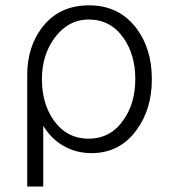

<svg xmlns="http://www.w3.org/2000/svg" viewBox="-20 -551 665 713"><path d="M81.1 141.6H140.6V-84Q170.9 -34.2 216.8 -8.8Q262.7 17.6 320.3 17.6Q424.8 17.6 487.3 -68.4Q543.9 -145.5 543.9 -256.8Q543.9 -370.1 486.3 -446.3Q421.9 -531.2 310.5 -531.2Q199.2 -531.2 135.7 -448.2Q81.1 -376 81.1 -272.5ZM309.6 -478.5Q390.6 -478.5 438.5 -410.2Q482.4 -347.7 482.4 -257.8Q482.4 -167 438.5 -105.5Q390.6 -36.1 309.6 -36.1Q226.6 -36.1 178.7 -105.5Q135.7 -167 135.7 -257.8Q135.7 -345.7 182.6 -410.2Q233.4 -478.5 309.6 -478.5Z"/></svg>

Font: Dotum
Style: Regular
Weight: 400
Version: Version 2.21